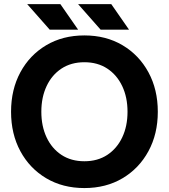

<svg xmlns="http://www.w3.org/2000/svg" viewBox="-20 -909 828 941"><path d="M34.2 -361.3Q34.2 -470.2 79.8 -554.7Q125.5 -639.2 206.5 -687.3Q287.6 -735.4 393.6 -735.4Q499.5 -735.4 580.6 -687.3Q661.6 -639.2 707.5 -554.7Q753.4 -470.2 753.4 -361.3Q753.4 -252.4 707.5 -168Q661.6 -83.5 580.6 -35.4Q499.5 12.7 393.6 12.7Q287.6 12.7 206.5 -35.4Q125.5 -83.5 79.8 -168Q34.2 -252.4 34.2 -361.3ZM182.6 -361.3Q182.6 -290.5 208.3 -235.8Q233.9 -181.2 281.2 -149.9Q328.6 -118.7 393.6 -118.7Q458.5 -118.7 505.9 -149.9Q553.2 -181.2 579.1 -235.8Q605 -290.5 605 -361.3Q605 -432.1 579.1 -486.8Q553.2 -541.5 505.9 -572.8Q458.5 -604 393.6 -604Q328.6 -604 281.2 -572.8Q233.9 -541.5 208.3 -486.8Q182.6 -432.1 182.6 -361.3ZM223.6 -763.7 113.3 -888.7H275.9L362.8 -763.7ZM473.1 -763.7 362.8 -888.7H525.4L612.3 -763.7Z"/></svg>

Font: Giphurs
Style: Bold
Weight: 700
Version: Version 0.920; ttfautohint (v1.8.4.7-5d5b)